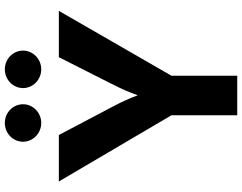

<svg xmlns="http://www.w3.org/2000/svg" viewBox="-122 -866 988 783"><g transform="rotate(-90 371.5 -474.0)"><path d="M293.5 0H454.6V-268.1L719.2 -727.5H530.3L416.5 -502.4C400.9 -471.2 387.7 -441.9 375 -405.8C361.3 -441.9 348.1 -471.2 331.5 -502.4L212.9 -727.5H23.4L293.5 -268.1ZM481 -799.3C522.9 -799.3 557.1 -833 557.1 -873.5C557.1 -914.6 522.9 -947.8 481 -947.8C438.5 -947.8 404.3 -914.6 404.3 -873.5C404.3 -833 438.5 -799.3 481 -799.3ZM262.2 -799.3C304.2 -799.3 338.4 -833 338.4 -873.5C338.4 -914.6 304.2 -947.8 262.2 -947.8C219.7 -947.8 185.5 -914.6 185.5 -873.5C185.5 -833 219.7 -799.3 262.2 -799.3Z"/></g></svg>

Font: Raveo
Style: Bold
Weight: 700
Designer: Jakub Foglar, Rasmus Andersson (Inter)
Foundry: Jakubfoglar.com
Version: Version 1.100;Glyphs 3.2.3 (3260)